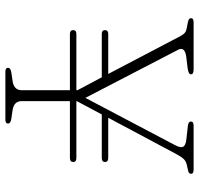

<svg xmlns="http://www.w3.org/2000/svg" viewBox="-33 -707 740 714"><g transform="rotate(90 337.0 -350.0)"><path d="M92 -252Q92 -264 106.5 -264H315.5V-268L267.5 -358.5H106Q92 -358.5 92 -370.5Q92 -382.5 106.5 -382.5H255L114.5 -650.5Q108 -662.5 101.8 -667.5Q95.5 -672.5 84.5 -674.5L68.5 -677.5Q55 -680 51.2 -683Q47.5 -686 47.5 -690Q47.5 -700 63.5 -700H238Q256.5 -700 256.5 -690Q256.5 -680.5 231.5 -677.5L194 -673Q151 -668 165.5 -641.5L344 -297.5L519.5 -630.5Q530.5 -651 525.8 -660.8Q521 -670.5 498.5 -673L449.5 -678.5Q432 -680 432 -690Q432 -700 447.5 -700H610.5Q626.5 -700 626.5 -690Q626.5 -686 623 -683Q619.5 -680 605.5 -677.5L599 -676Q582 -673 573 -664.8Q564 -656.5 550.5 -631L418 -382.5H567Q582.5 -382.5 582.5 -370.5Q582.5 -358.5 567 -358.5H405.5L356 -265.5V-264H567Q582.5 -264 582.5 -252.5Q582.5 -240 567 -240H356V-60.5Q356 -32.5 388.5 -27L422.5 -22Q439.5 -19 439.5 -10Q439.5 0 424.5 0H246.5Q232 0 232 -10Q232 -19 248.5 -22L282.5 -27Q315.5 -32.5 315.5 -60.5V-240H106Q92 -240 92 -252Z"/></g></svg>

Font: Fraunces 9pt Soft Thin
Style: Regular
Weight: 100
Version: Version 1.000;[b76b70a41]